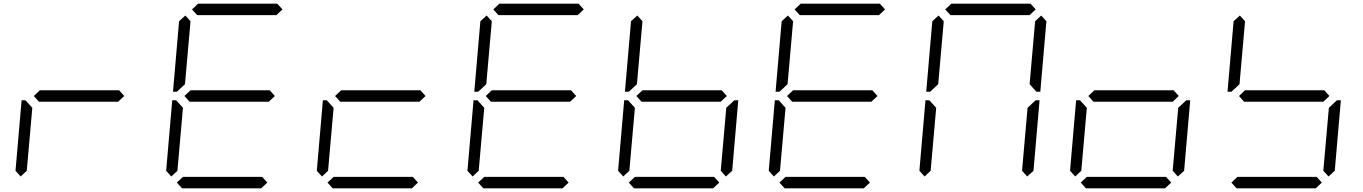

<svg xmlns="http://www.w3.org/2000/svg" viewBox="-20 -1020 7384 1040"><path d="M92 -64 64 -95 97 -477H118L127 -467L155 -436L125 -95ZM163 -500 196 -531H625L653 -500L620 -469H191Z M908 -64 880 -95 913 -477H934L943 -467L971 -436L941 -95ZM979 -500 1012 -531H1441L1469 -500L1436 -469H1007ZM1048 -938 1020 -969 1053 -1000H1482L1510 -969L1477 -938ZM949 -533 938 -523H917L950 -905L984 -936L1012 -905L982 -564ZM1428 -31 1395 0H966L938 -31L971 -62H1400Z M1724 -64 1696 -95 1729 -477H1750L1759 -467L1787 -436L1757 -95ZM1795 -500 1828 -531H2257L2285 -500L2252 -469H1823ZM2244 -31 2211 0H1782L1754 -31L1787 -62H2216Z M2540 -64 2512 -95 2545 -477H2566L2575 -467L2603 -436L2573 -95ZM2611 -500 2644 -531H3073L3101 -500L3068 -469H2639ZM2680 -938 2652 -969 2685 -1000H3114L3142 -969L3109 -938ZM2581 -533 2570 -523H2549L2582 -905L2616 -936L2644 -905L2614 -564ZM3060 -31 3027 0H2598L2570 -31L2603 -62H3032Z M3356 -64 3328 -95 3361 -477H3382L3391 -467L3419 -436L3389 -95ZM3427 -500 3460 -531H3889L3917 -500L3884 -469H3455ZM3397 -533 3386 -523H3365L3398 -905L3432 -936L3460 -905L3430 -564ZM3947 -467 3958 -477H3979L3946 -95L3912 -64L3884 -95L3914 -436ZM3876 -31 3843 0H3414L3386 -31L3419 -62H3848Z M4172 -64 4144 -95 4177 -477H4198L4207 -467L4235 -436L4205 -95ZM4243 -500 4276 -531H4705L4733 -500L4700 -469H4271ZM4312 -938 4284 -969 4317 -1000H4746L4774 -969L4741 -938ZM4213 -533 4202 -523H4181L4214 -905L4248 -936L4276 -905L4246 -564ZM4692 -31 4659 0H4230L4202 -31L4235 -62H4664Z M4988 -64 4960 -95 4993 -477H5014L5023 -467L5051 -436L5021 -95ZM5128 -938 5100 -969 5133 -1000H5562L5590 -969L5557 -938ZM5029 -533 5018 -523H4997L5030 -905L5064 -936L5092 -905L5062 -564ZM5620 -936 5648 -905 5615 -523H5594L5585 -533L5557 -564L5587 -905ZM5579 -467 5590 -477H5611L5578 -95L5544 -64L5516 -95L5546 -436Z M5804 -64 5776 -95 5809 -477H5830L5839 -467L5867 -436L5837 -95ZM5875 -500 5908 -531H6337L6365 -500L6332 -469H5903ZM6395 -467 6406 -477H6427L6394 -95L6360 -64L6332 -95L6362 -436ZM6324 -31 6291 0H5862L5834 -31L5867 -62H6296Z M6691 -500 6724 -531H7153L7181 -500L7148 -469H6719ZM6661 -533 6650 -523H6629L6662 -905L6696 -936L6724 -905L6694 -564ZM7211 -467 7222 -477H7243L7210 -95L7176 -64L7148 -95L7178 -436ZM7140 -31 7107 0H6678L6650 -31L6683 -62H7112Z"/></svg>

Font: DSEG7 Classic Mini
Style: Light Italic
Weight: 300
Italic angle: -5°
Designer: Keshikan(Twitter:@keshinomi_88pro)
Version: Version 0.46